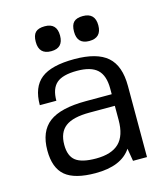

<svg xmlns="http://www.w3.org/2000/svg" viewBox="-105 -770 756 863"><g transform="rotate(-15 272.5 -338.5)"><path d="M410 0 400 -59Q354 10 234 10Q137 10 93.5 -26.5Q50 -63 50 -144Q50 -233 103.5 -273.5Q157 -314 275 -314H395V-340Q395 -401 365.5 -428.5Q336 -456 271 -456Q204 -456 175.5 -431Q147 -406 147 -350H70Q70 -434 118 -472Q166 -510 273 -510Q378 -510 426.5 -467.5Q475 -425 475 -331V0ZM395 -260H277Q200 -260 165 -233.5Q130 -207 130 -149Q130 -97 158.5 -75Q187 -53 253 -53Q325 -53 360 -87Q395 -121 395 -194ZM183 -687Q239 -687 239 -629Q239 -571 183 -571Q126 -571 126 -629Q126 -660 139.5 -673.5Q153 -687 183 -687ZM360 -687Q417 -687 417 -629Q417 -571 360 -571Q304 -571 304 -629Q304 -660 317.5 -673.5Q331 -687 360 -687Z"/></g></svg>

Font: Fivo Sans
Style: Regular
Weight: 400
Designer: Alexander Slobzheninov
Foundry: Alexander Slobzheninov
Version: 1.0